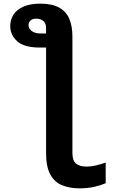

<svg xmlns="http://www.w3.org/2000/svg" viewBox="-20 -790 640 1050"><path d="M415 240Q362 240 320.5 223.5Q279 207 255.5 165Q232 123 232 47V-530H198Q112 -530 74 -564.5Q36 -599 36 -648Q36 -682 53.5 -709.5Q71 -737 107.5 -753.5Q144 -770 201 -770Q265 -770 303.5 -748.5Q342 -727 359 -687Q376 -647 376 -591V47Q376 88 395.5 104.5Q415 121 453 121Q478 121 504 115Q530 109 558 99V212Q530 224 494.5 232Q459 240 415 240ZM201 -607H232V-638Q232 -664 216 -676Q200 -688 179 -688Q157 -688 146.5 -677.5Q136 -667 136 -653Q136 -634 153.5 -620.5Q171 -607 201 -607Z"/></svg>

Font: Noto Sans Mono
Style: Bold
Weight: 700
Designer: Monotype Design Team
Foundry: Monotype Imaging Inc.
Version: Version 2.014